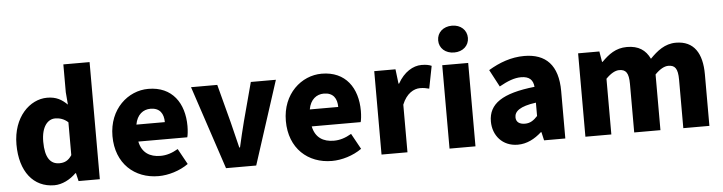

<svg xmlns="http://www.w3.org/2000/svg" viewBox="-49 -1061 4912 1305"><g transform="rotate(-5 2406.5 -408.5)"><path d="M276 14C330 14 385 -15 425 -55H429L442 0H587V-799H408V-609L415 -524C378 -560 341 -583 278 -583C160 -583 43 -471 43 -284C43 -99 134 14 276 14ZM323 -132C262 -132 226 -178 226 -287C226 -392 271 -438 320 -438C350 -438 381 -429 408 -404V-180C384 -143 357 -132 323 -132Z M987 14C1054 14 1132 -9 1191 -51L1132 -158C1091 -134 1053 -122 1012 -122C940 -122 886 -154 870 -232H1204C1208 -245 1212 -277 1212 -308C1212 -464 1132 -583 968 -583C830 -583 698 -469 698 -284C698 -96 824 14 987 14ZM867 -348C879 -416 922 -447 971 -447C1036 -447 1061 -405 1061 -348Z M1448 0H1654L1838 -569H1667L1597 -307C1583 -251 1568 -192 1555 -132H1550C1535 -192 1521 -251 1507 -307L1438 -569H1259Z M2170 14C2237 14 2315 -9 2374 -51L2315 -158C2274 -134 2236 -122 2195 -122C2123 -122 2069 -154 2053 -232H2387C2391 -245 2395 -277 2395 -308C2395 -464 2315 -583 2151 -583C2013 -583 1881 -469 1881 -284C1881 -96 2007 14 2170 14ZM2050 -348C2062 -416 2105 -447 2154 -447C2219 -447 2244 -405 2244 -348Z M2509 0H2686V-325C2716 -400 2767 -427 2809 -427C2834 -427 2851 -423 2871 -418L2901 -571C2885 -578 2866 -583 2832 -583C2775 -583 2712 -546 2670 -470H2666L2654 -569H2509Z M2973 0H3150V-569H2973ZM3062 -648C3121 -648 3163 -686 3163 -739C3163 -793 3121 -831 3062 -831C3002 -831 2960 -793 2960 -739C2960 -686 3002 -648 3062 -648Z M3438 14C3501 14 3554 -15 3601 -57H3605L3618 0H3763V-323C3763 -501 3680 -583 3533 -583C3444 -583 3363 -553 3288 -508L3350 -391C3407 -423 3454 -441 3499 -441C3557 -441 3581 -414 3585 -368C3363 -344 3269 -279 3269 -159C3269 -64 3333 14 3438 14ZM3499 -124C3462 -124 3438 -140 3438 -173C3438 -213 3474 -245 3585 -260V-169C3559 -141 3535 -124 3499 -124Z M3900 0H4077V-380C4111 -415 4142 -431 4168 -431C4213 -431 4233 -408 4233 -330V0H4412V-380C4446 -415 4477 -431 4503 -431C4548 -431 4568 -408 4568 -330V0H4746V-352C4746 -494 4692 -583 4568 -583C4492 -583 4439 -539 4390 -489C4361 -550 4313 -583 4234 -583C4157 -583 4108 -544 4061 -497H4057L4045 -569H3900Z"/></g></svg>

Font: Noto Sans T Chinese Black
Style: Bold
Weight: 900
Designer: Ryoko NISHIZUKA (kana & ideographs); Paul D. Hunt (Latin, Greek & Cyrillic); Wenlong ZHANG (bopomofo); Sandoll Communica
Foundry: Adobe Systems Incorporated
Version: Version 1.000;PS 1;hotconv 1.0.78;makeotf.lib2.5.61930